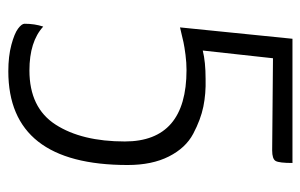

<svg xmlns="http://www.w3.org/2000/svg" viewBox="-154 -486 740 473"><g transform="rotate(90 216.5 -250.0)"><path d="M382 -600Q382 -567 377 -558.5Q372 -550 351 -550L124 -552L105 -379Q133 -386 175 -386Q211 -387 243 -380.5Q275 -374 310 -355.5Q345 -337 366 -295.5Q387 -254 387 -194Q387 100 156 100Q119 100 91 92.5Q63 85 51 76Q39 67 39 60Q39 35 46 14Q83 48 154 48Q246 48 287.5 -16.5Q329 -81 329 -187Q329 -339 153 -339Q135 -339 115.5 -336.5Q96 -334 84.5 -331.5Q73 -329 61 -326Q49 -323 48 -323L76 -600Z"/></g></svg>

Font: Yanone Kaffeesatz Light
Style: Regular
Weight: 300
Designer: Yanone (Cyrillic: Daniel Pouzeot)
Foundry: Yanone
Version: Version 1.003;PS 001.003;hotconv 1.0.88;makeotf.lib2.5.64775